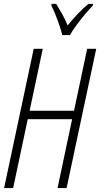

<svg xmlns="http://www.w3.org/2000/svg" viewBox="-20 -964 513 984"><path d="M1 0 152.8 -713.9H199.2L131.8 -396.5H359.4L426.8 -713.9H473.1L321.3 0H274.9L349.6 -353H122.1L47.4 0ZM299.3 -784.2Q294.9 -803.2 284.9 -832.8Q274.9 -862.3 263.4 -890.9Q252 -919.4 243.2 -935.1L244.6 -944.3H267.6Q280.3 -924.3 296.9 -895.3Q313.5 -866.2 326.7 -833.5Q350.1 -862.8 377.2 -891.6Q404.3 -920.4 433.6 -944.3H456.5L455.6 -935.1Q438 -917.5 415.5 -890.6Q393.1 -863.8 372.1 -835.4Q351.1 -807.1 338.4 -784.2Z"/></svg>

Font: Open Sans Condensed Light
Style: Italic
Weight: 300
Width: 3
Italic angle: -12°
Designer: Monotype Design Team
Foundry: Monotype Imaging Inc.
Version: Version 3.000; ttfautohint (v1.8.4)